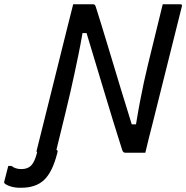

<svg xmlns="http://www.w3.org/2000/svg" viewBox="-169 -720 878 905"><path d="M-68 77Q-38 77 -21.5 59.5Q-5 42 6 -2Q2 -5 4 -11Q39 -152 74.5 -293.5Q110 -435 145 -577Q153 -608 160.5 -638.5Q168 -669 176 -700H268Q275 -700 278 -697Q281 -694 284 -683Q292 -659 309.5 -601.5Q327 -544 350.5 -466.5Q374 -389 400 -302.5Q426 -216 452 -134H472Q482 -195 491 -242Q500 -289 509 -331Q518 -373 529 -418Q540 -463 554 -520Q565 -565 576 -610Q587 -655 598 -700H680Q692 -700 688 -689Q654 -552 619.5 -415Q585 -278 551 -141Q542 -106 533 -70.5Q524 -35 516 0H424Q417 0 413.5 -2.5Q410 -5 407 -13Q364 -148 322.5 -287Q281 -426 239 -564H220Q210 -507 200.5 -461Q191 -415 182 -373Q173 -331 163 -287Q153 -243 140 -190Q129 -146 118.5 -102Q108 -58 97 -14Q102 -12 103 -7L100 5Q78 91 39 128Q0 165 -69 165H-76Q-98 165 -118 159Q-138 153 -148 144Q-150 142 -149 136Q-144 117 -139.5 99Q-135 81 -130 62H-115Q-97 77 -68 77Z"/></svg>

Font: Recursive Sn Lnr St
Style: Italic
Weight: 400
Italic angle: -15°
Version: Version 1.079;hotconv 1.0.112;makeotfexe 2.5.65598; ttfautoh